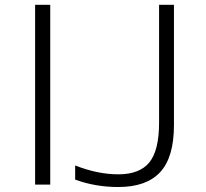

<svg xmlns="http://www.w3.org/2000/svg" viewBox="-20 -751 839 782"><path d="M123 1V-731.4H184.6V1ZM627.9 -731.4H688.5V-241.2Q688.5 -110.4 632.3 -49.8Q576.2 10.7 461.9 10.7Q368.2 10.7 286.1 -19.5V-77.1Q377.9 -41 461.9 -41Q548.8 -41 588.4 -89.8Q627.9 -138.7 627.9 -251Z"/></svg>

Font: Gen Shin Gothic Light
Style: Regular
Weight: 200
Designer: [Source Han Sans]
Ryoko NISHIZUKA  (kana & ideographs); Paul D. Hunt (Latin, Greek & Cyrillic); Wenlong ZHANG  (bopomofo
Version: Version 1.002.20150607